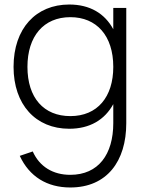

<svg xmlns="http://www.w3.org/2000/svg" viewBox="-20 -575 649 850"><path d="M286.5 -555C139.5 -555 40 -449.5 40 -279C40 -112 138 -5 286.5 -5C377.5 -5 443.5 -44.5 481.5 -114V-30C481.5 108 416 199 291 199C215 199 155 163 125 95.5L67.5 115C110 207 188.5 255 291 255C454 255 539 138 539 -29.5V-540H481.5V-445.5C444 -515 378.5 -555 286.5 -555ZM291.5 -61C174 -61 101.5 -141.5 101.5 -279C101.5 -414.5 173 -499 291.5 -499C407.5 -499 481.5 -417 481.5 -279C481.5 -146 411.5 -61 291.5 -61Z"/></svg>

Font: Vela Sans Light
Style: Regular
Weight: 300
Designer: Principal design: Mikhail Sharanda - project Manrope.
Design modification: Ravid Balaliev
Foundry: Mikhail Sharanda
Version: Version 1.001